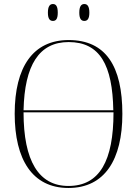

<svg xmlns="http://www.w3.org/2000/svg" viewBox="-20 -924 682 954"><path d="M399 -820C414 -820 424 -830 424 -861C424 -893 414 -904 399 -904C384 -904 374 -893 374 -861C374 -830 384 -820 399 -820ZM243 -820C258 -820 267 -830 267 -861C267 -893 258 -904 243 -904C228 -904 218 -893 218 -861C218 -830 228 -820 243 -820ZM320 10C501 10 588 -132 588 -358C588 -595 506 -725 321 -725C144 -725 53 -591 53 -359C53 -131 141 10 320 10ZM543 -376H97C102 -600 174 -715 321 -715C477 -715 539 -600 543 -376ZM320 0C172 0 97 -125 97 -366H544C544 -125 475 0 320 0Z"/></svg>

Font: Noto Serif Display SemiCondensed ExtraLight
Style: Regular
Weight: 200
Width: 4
Designer: Monotype Design Team
Foundry: Monotype Imaging Inc.
Version: Version 2.009